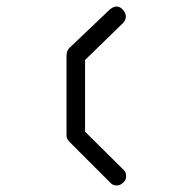

<svg xmlns="http://www.w3.org/2000/svg" viewBox="-20 -618 532 589"><path d="M192 -470 317 -589Q328 -598 337 -598Q348.5 -598 357 -588Q366 -579 366 -567Q366 -556 357 -547L241 -434V-214L358 -98Q367 -90.5 367 -77Q367 -65.5 358 -58Q349 -49 338 -49Q325.5 -49 318 -58L193 -183Q184 -192 184 -202V-446Q184 -462 192 -470Z"/></svg>

Font: IBM 3270 Semi-Condensed
Style: Condensed
Weight: 400
Monospace: yes
Version: Version 2.3.1